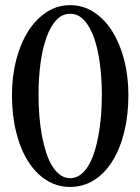

<svg xmlns="http://www.w3.org/2000/svg" viewBox="-20 -716 550 752"><path d="M254.9 16.1Q203.6 16.1 161.6 -10.5Q119.6 -37.1 89.6 -85Q59.6 -132.8 43.2 -199Q26.9 -265.1 26.9 -344.2Q26.9 -416.5 43.2 -480.5Q59.6 -544.4 89.6 -592.3Q119.6 -640.1 161.6 -668Q203.6 -695.8 254.9 -695.8Q306.2 -695.8 348.4 -668Q390.6 -640.1 420.4 -592.3Q450.2 -544.4 466.6 -480.5Q482.9 -416.5 482.9 -344.2Q482.9 -265.1 466.6 -199Q450.2 -132.8 420.4 -85Q390.6 -37.1 348.4 -10.5Q306.2 16.1 254.9 16.1ZM254.9 -18.1Q275.9 -18.1 293.2 -30.3Q310.5 -42.5 324.5 -64.5Q338.4 -86.4 348.4 -116.7Q358.4 -147 365.2 -183.1Q372.1 -219.2 375.5 -260.3Q378.9 -301.3 378.9 -344.2Q378.9 -408.7 371.3 -466.3Q363.8 -523.9 348.4 -567.6Q333 -611.3 309.6 -636.7Q286.1 -662.1 254.9 -662.1Q223.1 -662.1 200 -636.7Q176.8 -611.3 161.4 -567.6Q146 -523.9 138.4 -466.3Q130.9 -408.7 130.9 -344.2Q130.9 -301.3 134.3 -260.3Q137.7 -219.2 144.5 -183.1Q151.4 -147 161.4 -116.7Q171.4 -86.4 185.3 -64.5Q199.2 -42.5 216.6 -30.3Q233.9 -18.1 254.9 -18.1Z"/></svg>

Font: Tunjung putih
Style: Regular
Weight: 400
Designer: R.S. Wihananto
Foundry: R.S. Wihananto
Version: Version 2.0.1